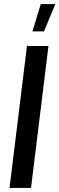

<svg xmlns="http://www.w3.org/2000/svg" viewBox="-20 -927 293 947"><path d="M133 0H27L113 -700H219ZM140 -772 181 -907H253L197 -772Z"/></svg>

Font: Kulim Park SemiBold
Style: Italic
Weight: 600
Italic angle: -8°
Designer: Noponies / Dale Sattler
Foundry: Noponies
Version: Version 1.000; ttfautohint (v1.8.3)